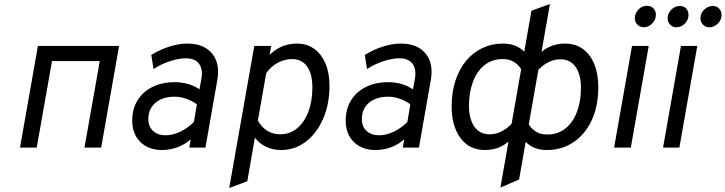

<svg xmlns="http://www.w3.org/2000/svg" viewBox="-20 -742 3646 965"><path d="M80.5 0 170.5 -511H578.5L488.5 0H404.5L481.5 -435H241.5L164.5 0Z M794.5 12Q726.5 12 685.5 -28.2Q644.5 -68.5 644.5 -136Q644.5 -194 671.2 -237.5Q698 -281 746 -305Q794 -329 858.5 -329Q893 -329 925 -319.8Q957 -310.5 982.5 -293L991.5 -342Q1001.5 -393 980.8 -421Q960 -449 913.5 -449Q878.5 -449 834.2 -434.5Q790 -420 751.5 -395L740.5 -466Q786.5 -494 833.2 -508.5Q880 -523 922.5 -523Q977 -523 1014 -500.5Q1051 -478 1066.5 -437Q1082 -396 1072.5 -341L1012.5 0H931.5L938.5 -42Q911 -16.5 872.8 -2.2Q834.5 12 794.5 12ZM812.5 -62Q848 -62 886.2 -80.2Q924.5 -98.5 954.5 -129L969.5 -218Q944 -236 915 -246Q886 -256 857.5 -256Q817 -256 787.5 -242.2Q758 -228.5 741.8 -203.2Q725.5 -178 725.5 -144Q725.5 -106.5 749.2 -84.2Q773 -62 812.5 -62Z M1132 203 1258 -511H1343L1335 -466Q1392 -523 1473 -523Q1522 -523 1558.8 -496.8Q1595.5 -470.5 1615.8 -422.8Q1636 -375 1636 -311Q1636 -218.5 1604.2 -145.5Q1572.5 -72.5 1517.5 -30.2Q1462.5 12 1393 12Q1352 12 1318.2 -3.8Q1284.5 -19.5 1261 -50L1223 169ZM1389 -67Q1436.5 -67 1472.8 -96.8Q1509 -126.5 1529.5 -179.5Q1550 -232.5 1550 -302Q1550 -370.5 1523.5 -407.8Q1497 -445 1448 -445Q1410 -445 1375.2 -426Q1340.5 -407 1318 -374L1276 -136Q1295.5 -101.5 1324 -84.2Q1352.5 -67 1389 -67Z M1867.5 12Q1799.5 12 1758.5 -28.2Q1717.5 -68.5 1717.5 -136Q1717.5 -194 1744.2 -237.5Q1771 -281 1819 -305Q1867 -329 1931.5 -329Q1966 -329 1998 -319.8Q2030 -310.5 2055.5 -293L2064.5 -342Q2074.5 -393 2053.8 -421Q2033 -449 1986.5 -449Q1951.5 -449 1907.2 -434.5Q1863 -420 1824.5 -395L1813.5 -466Q1859.5 -494 1906.2 -508.5Q1953 -523 1995.5 -523Q2050 -523 2087 -500.5Q2124 -478 2139.5 -437Q2155 -396 2145.5 -341L2085.5 0H2004.5L2011.5 -42Q1984 -16.5 1945.8 -2.2Q1907.5 12 1867.5 12ZM1885.5 -62Q1921 -62 1959.2 -80.2Q1997.5 -98.5 2027.5 -129L2042.5 -218Q2017 -236 1988 -246Q1959 -256 1930.5 -256Q1890 -256 1860.5 -242.2Q1831 -228.5 1814.8 -203.2Q1798.5 -178 1798.5 -144Q1798.5 -106.5 1822.2 -84.2Q1846 -62 1885.5 -62Z M2730 12Q2695 12 2670.8 2.5Q2646.5 -7 2631 -20.5Q2615.5 -34 2607 -46L2625 -142Q2630 -127.5 2642.2 -109.8Q2654.5 -92 2676 -79Q2697.5 -66 2730 -66Q2784.5 -66 2822.5 -96.8Q2860.5 -127.5 2880.2 -180.8Q2900 -234 2900 -302Q2900 -341.5 2889 -373.8Q2878 -406 2855.2 -425Q2832.5 -444 2797 -444Q2765.5 -444 2739.2 -430.8Q2713 -417.5 2694 -399.2Q2675 -381 2666 -366L2678 -455Q2702 -487.5 2738.2 -505.2Q2774.5 -523 2820 -523Q2872 -523 2909.5 -495.8Q2947 -468.5 2967 -419.2Q2987 -370 2987 -304Q2987 -207 2953.2 -136Q2919.5 -65 2861.2 -26.5Q2803 12 2730 12ZM2417 12Q2339 12 2294.5 -48Q2250 -108 2250 -207Q2250 -280 2269.5 -338.2Q2289 -396.5 2323.8 -437.8Q2358.5 -479 2405.5 -501Q2452.5 -523 2507 -523Q2542 -523 2566.2 -513.5Q2590.5 -504 2606 -490.5Q2621.5 -477 2630 -465L2612 -369Q2607 -383.5 2594.8 -401.2Q2582.5 -419 2561 -432Q2539.5 -445 2507 -445Q2452.5 -445 2414.5 -414.2Q2376.5 -383.5 2356.8 -330.2Q2337 -277 2337 -209Q2337 -169.5 2348 -137.2Q2359 -105 2381.8 -86Q2404.5 -67 2440 -67Q2471.5 -67 2498 -80.2Q2524.5 -93.5 2543.2 -111.8Q2562 -130 2571 -145L2559 -56Q2535 -24 2499 -6Q2463 12 2417 12ZM2495 201 2651 -688 2744 -722 2589 160Z M3066.5 0 3156.5 -511H3240.5L3150.5 0ZM3215.5 -605Q3197 -605 3183.8 -618.2Q3170.5 -631.5 3170.5 -650Q3170.5 -675 3188.5 -694Q3206.5 -713 3230.5 -713Q3251 -713 3263.8 -700.2Q3276.5 -687.5 3276.5 -668Q3276.5 -642.5 3258 -623.8Q3239.5 -605 3215.5 -605Z M3312.5 0 3402.5 -511H3484.5L3394.5 0ZM3545.5 -605Q3526 -605 3513.2 -618.2Q3500.5 -631.5 3500.5 -650Q3500.5 -676.5 3520 -694.2Q3539.5 -712 3562.5 -712Q3582 -712 3594.2 -699Q3606.5 -686 3606.5 -667Q3606.5 -650 3597.8 -636Q3589 -622 3575 -613.5Q3561 -605 3545.5 -605ZM3379.5 -605Q3360 -605 3347.8 -618.2Q3335.5 -631.5 3335.5 -650Q3335.5 -667 3344.2 -681Q3353 -695 3367 -703.5Q3381 -712 3396.5 -712Q3417 -712 3428.8 -699Q3440.5 -686 3440.5 -667Q3440.5 -641.5 3422 -623.2Q3403.5 -605 3379.5 -605Z"/></svg>

Font: Overpass
Style: Italic
Weight: 400
Italic angle: -10°
Designer: Delve Withrington, Dave Bailey, Thomas Jockin
Foundry: Delve Fonts LLC
Version: Version 4.000